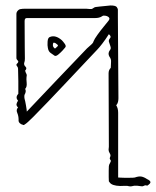

<svg xmlns="http://www.w3.org/2000/svg" viewBox="-20 -481 570 702"><path d="M378 182Q378 178 377.5 166.5Q377 155 377.5 143Q378 131 378 127Q378 122 382.5 114.5Q387 107 384 104Q380 99 382 95Q384 91 384 86Q383 82 380 77Q377 72 377 66Q378 61 378 56Q378 51 378 46L377 -213Q377 -225 385 -233Q385 -244 386 -254.5Q387 -265 380 -274Q373 -286 382 -298Q387 -303 383.5 -312.5Q380 -322 378 -329Q377 -335 382.5 -341.5Q388 -348 378 -356Q366 -337 354 -321.5Q342 -306 336 -300Q316 -279 285.5 -246.5Q255 -214 221 -178Q187 -142 155.5 -109Q124 -76 101.5 -53.5Q79 -31 72 -27Q66 -22 63 -25Q57 -26 52 -31Q47 -36 48 -43Q48 -57 43 -68.5Q38 -80 46 -88Q39 -95 40.5 -101Q42 -107 46 -113Q35 -125 47 -138Q47 -161 47 -184.5Q47 -208 46 -230Q46 -235 42 -239.5Q38 -244 42 -248Q50 -255 45 -259.5Q40 -264 40 -269V-430Q40 -437 45.5 -442.5Q51 -448 57 -448Q62 -449 68 -449Q74 -449 79 -449H297Q302 -449 308.5 -448Q315 -447 319 -450Q325 -455 331.5 -455.5Q338 -456 344 -457L384 -461Q403 -461 407 -455Q411 -449 411 -446V-419L413 -122Q413 -115 411.5 -108.5Q410 -102 405 -96Q412 -85 412 -69V168Q415 168 420.5 168.5Q426 169 434 169Q439 169 454 169Q469 169 473 168Q487 163 496.5 164.5Q506 166 518 174Q529 179 530 184.5Q531 190 518 198Q512 195 507 198Q502 201 497 200Q478 197 471 198Q464 199 461.5 200Q459 201 452 200Q447 198 435.5 198.5Q424 199 419 199Q389 198 381 186Q379 184 378 182ZM78 -73Q135 -133 189.5 -190.5Q244 -248 298 -304Q303 -309 312 -316.5Q321 -324 322 -330Q325 -338 336.5 -354Q348 -370 360 -384.5Q372 -399 375 -403Q383 -412 378.5 -417Q374 -422 365.5 -423.5Q357 -425 354 -422Q348 -418 341.5 -416.5Q335 -415 328 -415H78Q70 -415 70 -404Q70 -338 70.5 -307.5Q71 -277 71 -267Q71 -257 69 -253Q66 -244 73 -237.5Q80 -231 72 -223Q73 -217 76 -212Q79 -207 77 -200Q76 -193 77.5 -178Q79 -163 72 -156Q77 -147 70 -135Q69 -133 69 -128Q69 -123 70 -119Q72 -113 75 -95.5Q78 -78 78 -73ZM180 -277Q173 -282 165 -287.5Q157 -293 155 -306Q153 -314 154 -329Q155 -344 163 -346Q183 -354 206 -334Q211 -329 217 -320.5Q223 -312 218 -307Q216 -304 208.5 -296Q201 -288 193 -281.5Q185 -275 180 -277ZM180 -304Q182 -303 186 -307.5Q190 -312 191 -312Q193 -314 191 -316.5Q189 -319 187 -320Q182 -325 176 -325Q174 -324 173.5 -319Q173 -314 174 -312Q175 -309 176.5 -307.5Q178 -306 180 -304Z"/></svg>

Font: Sankofa Display
Style: Regular
Weight: 400
Designer: Batsirai Madzonga
Foundry: Batsirai Madzonga
Version: Version 1.000; ttfautohint (v1.8.4.7-5d5b)